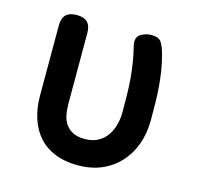

<svg xmlns="http://www.w3.org/2000/svg" viewBox="-88 -652 776 755"><g transform="rotate(15 300.0 -275.0)"><path d="M77 -502Q77 -532 91.5 -546Q106 -560 135 -560Q164 -560 178.5 -546Q193 -532 193 -502V-216Q193 -190 197.5 -168Q202 -146 213.5 -130.5Q225 -115 243.5 -106Q262 -97 290 -97Q322 -97 344 -109Q366 -121 380 -141Q394 -161 400.5 -186Q407 -211 407 -236Q407 -273 406.5 -305.5Q406 -338 403.5 -370Q401 -402 396 -434Q391 -466 382 -502Q381 -506 380.5 -509.5Q380 -513 380 -516Q380 -540 399.5 -550Q419 -560 439 -560Q469 -560 479.5 -544Q490 -528 497 -502Q507 -467 512 -434.5Q517 -402 519.5 -370Q522 -338 522.5 -305Q523 -272 523 -236Q523 -184 507.5 -139.5Q492 -95 462 -61.5Q432 -28 389 -9Q346 10 290 10Q238 10 198 -6Q158 -22 131.5 -51.5Q105 -81 91 -123Q77 -165 77 -216Z"/></g></svg>

Font: Maple Mono NL SemiBold
Style: Regular
Weight: 600
Monospace: yes
Designer: subframe7536
Version: Version 7.000